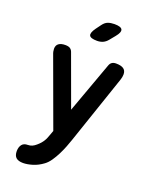

<svg xmlns="http://www.w3.org/2000/svg" viewBox="-186 -882 972 1237"><g transform="rotate(20 300.0 -263.5)"><path d="M430.9 -520.3Q436.3 -535.5 447 -542.7Q457.8 -550 474.8 -550Q509.7 -550 526.8 -537.8Q543.9 -525.7 543.9 -500Q543.9 -491.6 542.1 -481.6Q540.2 -471.7 536.5 -460.6L376.4 10Q369.4 31 358.3 59.6Q347.2 88.2 332.9 116.8Q318.6 145.4 301.1 170.9Q283.6 196.3 263.9 210.7Q229.7 236.1 193.8 246.9Q157.8 257.7 130 257.7Q97.7 257.7 81.8 243.7Q66 229.7 66 199V197.3Q66.7 170.4 79.6 154Q92.5 137.6 119.3 137.6Q136 137.6 149.3 131.4Q162.7 125.2 174.6 114.6Q187.9 103.3 196.7 93.2Q205.5 83.1 212.1 72.4Q218.8 61.6 223.4 50.1Q228.1 38.5 233.4 23.6ZM74.5 -463.4Q70.1 -474.2 68.1 -483.9Q66.1 -493.7 66.1 -502.4Q66.1 -526.7 82.1 -538.3Q98.2 -550 126.8 -550Q148.7 -550 159.8 -542.7Q170.9 -535.5 176.3 -521L346.2 -55.7L267.1 62.9ZM308.6 -645Q263.6 -645 255.8 -661.9Q248.1 -678.8 274.1 -715L299.3 -749.2Q314.9 -770.6 334 -777.8Q353.2 -785 378.6 -785Q423.9 -785 431.8 -767.6Q439.7 -750.2 411.3 -715.8L381 -678.8Q366.8 -661.2 348.9 -653.1Q330.9 -645 308.6 -645Z"/></g></svg>

Font: Maple Mono
Style: Regular
Weight: 400
Monospace: yes
Designer: subframe7536
Version: Version 7.300